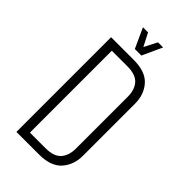

<svg xmlns="http://www.w3.org/2000/svg" viewBox="-249 -884 955 955"><g transform="rotate(45 229.0 -406.5)"><path d="M75 -666H234Q317 -666 355 -623.5Q393 -581 393 -516V-150Q393 -86 355 -43Q317 0 234 0H75ZM343 -516Q343 -564 318 -592.5Q293 -621 234 -621H125V-45H234Q293 -45 318 -73.5Q343 -102 343 -150ZM258 -813H294L246 -708H204ZM152 -813H188L242 -708H200Z"/></g></svg>

Font: Khand Variable Light
Style: Regular
Weight: 300
Designer: Satya Rajpurohit
Foundry: Indian Type Foundry
Version: Version 3.000